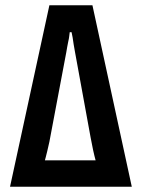

<svg xmlns="http://www.w3.org/2000/svg" viewBox="-20 -707 537 727"><path d="M18 0 167 -687H330L479 0ZM150 -100H342Q338 -114 332.5 -139Q327 -164 323 -187L264 -510Q261 -524 259 -538.5Q257 -553 255 -565Q253 -577 251 -585H244Q243 -578 242 -569Q241 -560 238.5 -550Q236 -540 234.5 -529.5Q233 -519 231 -509L167 -170Q163 -150 159 -135Q155 -120 153 -111Q151 -102 150 -100Z"/></svg>

Font: Archivo ExtraCondensed
Style: Bold
Weight: 700
Width: 2
Designer: Hector Gatti
Foundry: Omnibus-Type
Version: Version 2.001